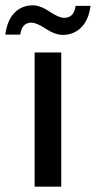

<svg xmlns="http://www.w3.org/2000/svg" viewBox="-62 -701 360 721"><path d="M68 0V-504H168V0ZM174 -570Q145 -570 110 -593Q75 -616 56 -616Q20 -616 14 -571H-42Q-35 -625 -7.5 -653Q20 -681 61 -681Q89 -681 124 -657.5Q159 -634 179 -634Q216 -634 222 -679H278Q271 -626 243 -598Q215 -570 174 -570Z"/></svg>

Font: AWOL-DM Medium
Style: Regular
Weight: 500
Designer: Colophon Foundry, Jonny Pinhorn, Mikhail Sharanda
Foundry: Colophon Foundry
Version: Version 1.000;Glyphs 3.2.3 (3260)